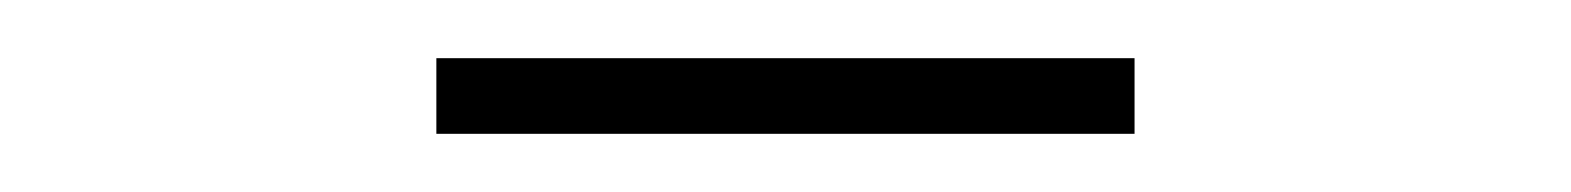

<svg xmlns="http://www.w3.org/2000/svg" viewBox="-20 -896 540 66"><path d="M130 -850V-876H370V-850Z"/></svg>

Font: Bodoni Moda SC 9pt Medium
Style: Regular
Weight: 500
Designer: Owen Earl
Foundry: indestructible type
Version: Version 2.005